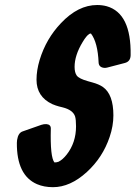

<svg xmlns="http://www.w3.org/2000/svg" viewBox="-20 -738 546 773"><path d="M371.1 -717.8Q391.6 -717.8 409.7 -712.9Q508.8 -684.6 505.9 -515.6Q505.4 -490.2 482.4 -484.4L411.1 -465.8Q405.8 -464.4 398.9 -464.8Q377.9 -467.3 377 -486.3Q373.5 -567.4 346.2 -603Q342.8 -603 339.8 -601.6Q328.1 -594.7 312.5 -568.4Q280.3 -515.1 280.3 -468.8Q280.3 -445.8 289.1 -433.6Q298.8 -420.9 334 -411.1L351.6 -406.2Q378.4 -398.9 394.5 -387.7Q436.5 -357.9 436.5 -273.4Q436.5 -231 421.4 -186.5Q393.6 -104 329.6 -45.4Q262.7 15.6 193.4 15.6Q157.2 15.6 128.9 3.4Q46.9 -32.2 47.9 -163.1Q47.9 -168.5 48.8 -174.3Q53.2 -203.1 71.3 -209L146.5 -235.4Q156.7 -238.8 167 -238.3Q184.6 -236.8 184.6 -220.7Q181.6 -105 199.2 -84Q208.5 -84 215.8 -86.9Q232.4 -95.2 248.5 -115.7Q286.1 -163.6 286.1 -229.5Q286.1 -256.8 282.2 -269.5Q273.4 -295.4 232.4 -305.7L216.8 -309.6Q204.1 -313 190.4 -318.8Q127 -348.6 127 -417Q127 -454.6 139.6 -496.6Q165.5 -582 225.6 -645Q294.4 -717.8 371.1 -717.8Z"/></svg>

Font: Allan
Style: Bold
Weight: 500
Italic angle: -14.3°
Version: Version 1.002